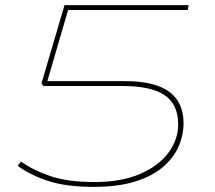

<svg xmlns="http://www.w3.org/2000/svg" viewBox="-20 -720 839 750"><path d="M49 -72 62 -89Q113 -53 180 -31Q247 -9 350 -9Q454 -9 527 -40.5Q600 -72 638 -123.5Q676 -175 676 -234Q676 -312 623.5 -348Q571 -384 458 -384H150L142 -394L232 -700H717L713 -681H246L165 -403H470Q697 -403 697 -239Q697 -192 677.5 -147.5Q658 -103 616.5 -67.5Q575 -32 508 -11Q441 10 346 10Q241 10 171.5 -12Q102 -34 49 -72Z"/></svg>

Font: Georama Extended Thin
Style: Italic
Weight: 100
Width: 7
Italic angle: -9°
Designer: Jean-Baptiste Levee
Foundry: Production Type
Version: Version 1.000